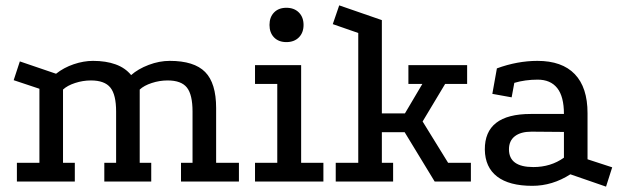

<svg xmlns="http://www.w3.org/2000/svg" viewBox="-20 -677 2324 716"><path d="M43 0V-70H127V-346L31 -378L54 -448L189 -402Q218 -425 255 -437.5Q292 -450 327 -450Q375 -450 411 -437Q447 -424 469 -397Q495 -420 534.5 -435Q574 -450 613 -450Q704 -450 745 -408.5Q786 -367 786 -274V-70H871V0H655V-70H698V-261Q698 -324 677 -350.5Q656 -377 605 -377Q575 -377 546 -367.5Q517 -358 501 -343V-70H544V0H369V-70H413V-261Q413 -324 391.5 -350.5Q370 -377 319 -377Q289 -377 260 -367.5Q231 -358 215 -343V-70H259V0Z M931 -434H1103V-70H1186V0H931V-70H1014V-364H931ZM1048 -648Q1077 -648 1094.5 -630.5Q1112 -613 1112 -584Q1112 -555 1094.5 -537.5Q1077 -520 1048 -520Q1019 -520 1002 -537.5Q985 -555 985 -584Q985 -613 1002 -630.5Q1019 -648 1048 -648Z M1245 -657 1404 -602V-254H1490L1555 -364H1503V-434H1722V-364H1640L1556 -224L1651 -70H1736V0H1601L1489 -184H1404V-70H1446V0H1232V-70H1316V-554L1221 -587Z M2107 -27Q2040 16 1965 16Q1879 16 1834 -18.5Q1789 -53 1788 -119Q1787 -252 1959 -252H2083Q2083 -317 2058 -348.5Q2033 -380 1985 -380Q1962 -380 1940 -377Q1918 -374 1898 -368L1888 -314L1816 -327L1833 -422Q1871 -436 1909 -443Q1947 -450 1984 -450Q2076 -450 2123.5 -400.5Q2171 -351 2171 -255V-83L2263 -53L2240 19ZM1962 -186Q1922 -186 1900 -169Q1878 -152 1878 -120Q1878 -54 1969 -54Q2034 -54 2083 -89V-185Z"/></svg>

Font: Podkova Medium
Style: Regular
Weight: 500
Designer: Ilya Yudin
Foundry: Cyreal (www.cyreal.org)
Version: Version 2.103